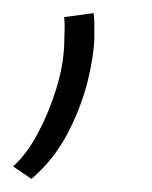

<svg xmlns="http://www.w3.org/2000/svg" viewBox="-102 -75 232 293"><path d="M-4 -49 41 -55Q42 -45 42 -37Q42 -29 42 -21Q42 6 32.5 46Q23 86 2 127Q-19 168 -54 198L-82 179Q-61 160 -44 128Q-27 96 -16 60Q-5 24 -4 -8Q-4 -16 -3.5 -27Q-3 -38 -4 -49Z"/></svg>

Font: Georama ExtraCondensed Light
Style: Italic
Weight: 300
Width: 2
Italic angle: -9°
Designer: Jean-Baptiste Levee
Foundry: Production Type
Version: Version 1.000